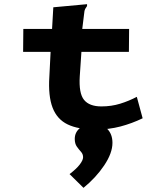

<svg xmlns="http://www.w3.org/2000/svg" viewBox="-20 -610 790 922"><path d="M440 12Q356 12 305 -12.5Q254 -37 232.5 -93Q211 -149 217 -242L223 -361H91L92 -471H230L236 -575L388 -589L398 -590V-581Q393 -574 389 -567Q385 -560 384 -544L375 -471H600L599 -361H371L363 -243Q358 -162 383.5 -130.5Q409 -99 467 -99Q515 -99 557 -112Q599 -125 637 -145L665 -42Q613 -17 558 -2.5Q503 12 440 12ZM381 292 314 226Q347 201 363 180Q379 159 379 145Q379 130 369 119Q359 108 349 94Q339 80 339 57Q339 25 364.5 4.5Q390 -16 426 -16Q470 -16 495 9Q520 34 520 76Q520 125 480.5 184Q441 243 381 292Z"/></svg>

Font: Inconsolata ExtraExpanded Black
Style: Regular
Weight: 900
Width: 8
Monospace: yes
Designer: Raph Levien, Cyreal, Brenton Simpson
Foundry: Raph Levien, Cyreal, Google
Version: Version 3.001; ttfautohint (v1.8.2.53-6de2)